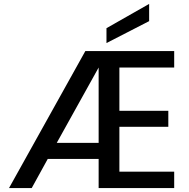

<svg xmlns="http://www.w3.org/2000/svg" viewBox="-20 -961 965 981"><path d="M26 0 416 -700H870V-616H590V-395H840V-313H590V-84H870V0H484V-149H224L142 0ZM484 -616 270 -231H484ZM524 -741V-817L742 -941V-853Z"/></svg>

Font: Ultramarine Medium
Style: Regular
Weight: 500
Designer: Colophon Foundry, Jonny Pinhorn
Foundry: Colophon Foundry
Version: Version 1.200; ttfautohint (v1.8.3)